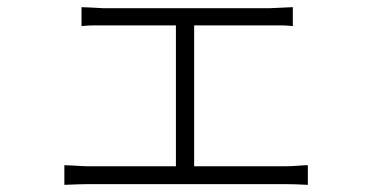

<svg xmlns="http://www.w3.org/2000/svg" viewBox="-20 -522 1040 537"><path d="M232 -501 270 -499H733Q742 -499 799 -502V-449Q781 -451 768 -451H733H271H243Q228 -451 208 -449V-502ZM472 -471H523V-30H472ZM184 -59Q214 -57 226 -57H779Q795 -57 813.5 -58.5Q832 -60 841 -60V-5Q803 -7 779 -7H226Q208 -7 160 -5V-60Z"/></svg>

Font: Merged Yaku Han JP Light
Style: Regular
Weight: 300
Designer: Ryoko NISHIZUKA 西塚涼子 (kana, bopomofo & ideographs); Paul D. Hunt (Latin, Greek & Cyrillic); Sandoll Communications 산돌커뮤니
Foundry: Adobe
Version: Version 2.004